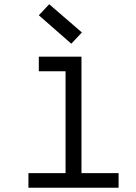

<svg xmlns="http://www.w3.org/2000/svg" viewBox="-20 -885 640 905"><path d="M289 0V-596L336 -549H163V-618H364V0ZM114 0V-69H539V0ZM316 -679 163 -813 212 -865 366 -732Z"/></svg>

Font: Victor Mono
Style: Regular
Weight: 400
Monospace: yes
Designer: Rune Bjørnerås
Version: Version 1.561;gftools[0.9.30]